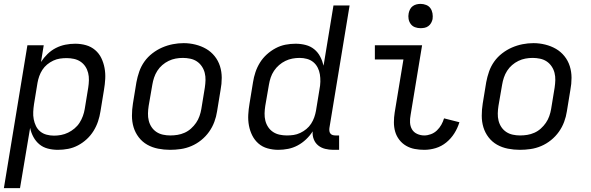

<svg xmlns="http://www.w3.org/2000/svg" viewBox="-22 -763 3042 988"><path d="M-2 205 119 -530H203L189 -444Q203 -466 222.5 -485Q242 -504 265.5 -516Q289 -528 314.5 -533Q340 -538 365 -538Q365 -538 365 -538Q365 -538 365 -538Q394 -538 420.5 -530.5Q447 -523 467.5 -505.5Q488 -488 499.5 -464Q511 -440 516 -413Q521 -386 519.5 -357.5Q518 -329 513 -300L495 -190Q491 -164 482.5 -138.5Q474 -113 459.5 -89.5Q445 -66 424.5 -47Q404 -28 379.5 -15Q355 -2 328.5 3Q302 8 276 8Q249 8 224 1.5Q199 -5 180.5 -20.5Q162 -36 150 -58Q138 -80 133 -105L81 205ZM256 -65Q274 -65 292.5 -68.5Q311 -72 328.5 -80.5Q346 -89 361.5 -102Q377 -115 387.5 -131.5Q398 -148 404.5 -166Q411 -184 414 -202L432 -312Q435 -331 435.5 -350.5Q436 -370 431.5 -388Q427 -406 417 -421Q407 -436 392 -446Q377 -456 358.5 -460Q340 -464 321 -464Q304 -464 286.5 -461.5Q269 -459 252 -451Q235 -443 220.5 -431Q206 -419 196 -403.5Q186 -388 180 -371Q174 -354 171 -337L153 -227Q150 -207 149 -187.5Q148 -168 151.5 -149.5Q155 -131 163 -114.5Q171 -98 185 -86.5Q199 -75 217.5 -70Q236 -65 256 -65Z M853 8Q822 8 791.5 2Q761 -4 735.5 -18.5Q710 -33 692 -56.5Q674 -80 665.5 -108Q657 -136 657 -167.5Q657 -199 662 -230L680 -340Q685 -367 694.5 -394.5Q704 -422 721 -446Q738 -470 762 -488.5Q786 -507 812.5 -518.5Q839 -530 867 -535.5Q895 -541 923 -541Q954 -541 984 -533.5Q1014 -526 1039 -511.5Q1064 -497 1082.5 -474Q1101 -451 1110 -422.5Q1119 -394 1119 -362.5Q1119 -331 1113 -300L1095 -190Q1091 -163 1081 -136Q1071 -109 1054 -85Q1037 -61 1013.5 -42Q990 -23 963 -11.5Q936 0 908 4Q880 8 853 8ZM854 -66Q873 -66 891.5 -69Q910 -72 928 -80Q946 -88 961 -101.5Q976 -115 987 -131Q998 -147 1004.5 -165.5Q1011 -184 1014 -202L1032 -312Q1035 -332 1035.5 -351Q1036 -370 1031.5 -388Q1027 -406 1016.5 -421.5Q1006 -437 991 -447Q976 -457 957 -461Q938 -465 919 -465Q900 -465 881.5 -461.5Q863 -458 845.5 -449.5Q828 -441 813 -428Q798 -415 787.5 -398.5Q777 -382 771 -364Q765 -346 762 -328L743 -218Q740 -199 739.5 -179.5Q739 -160 743.5 -142Q748 -124 758 -109Q768 -94 783 -84Q798 -74 816.5 -70Q835 -66 854 -66Z M1410 8Q1382 8 1355 0.5Q1328 -7 1308 -24.5Q1288 -42 1276 -66Q1264 -90 1259 -117Q1254 -144 1255.5 -172.5Q1257 -201 1262 -230L1280 -340Q1284 -366 1292.5 -391.5Q1301 -417 1315.5 -440.5Q1330 -464 1351 -483Q1372 -502 1396.5 -515Q1421 -528 1447 -533Q1473 -538 1499 -538Q1526 -538 1551 -531.5Q1576 -525 1595 -509.5Q1614 -494 1625.5 -472Q1637 -450 1643 -425L1694 -735H1777L1673 -104Q1672 -96 1673 -88.5Q1674 -81 1678.5 -75.5Q1683 -70 1690 -68Q1697 -66 1705 -66H1723V8H1693Q1672 8 1651.5 3Q1631 -2 1615.5 -14.5Q1600 -27 1592.5 -46.5Q1585 -66 1587 -87Q1573 -65 1553 -46Q1533 -27 1509.5 -14.5Q1486 -2 1460.5 3Q1435 8 1410 8ZM1454 -66Q1472 -66 1489 -68.5Q1506 -71 1523 -79Q1540 -87 1554.5 -99Q1569 -111 1579 -126.5Q1589 -142 1595 -159Q1601 -176 1604 -193L1622 -303Q1626 -323 1626.5 -342.5Q1627 -362 1624 -380.5Q1621 -399 1612.5 -415.5Q1604 -432 1590 -443.5Q1576 -455 1557.5 -460Q1539 -465 1520 -465Q1501 -465 1482.5 -461.5Q1464 -458 1446.5 -449.5Q1429 -441 1414 -428Q1399 -415 1388 -398.5Q1377 -382 1371 -364Q1365 -346 1362 -328L1343 -218Q1340 -199 1339.5 -179.5Q1339 -160 1343.5 -142Q1348 -124 1358 -109Q1368 -94 1383 -84Q1398 -74 1416.5 -70Q1435 -66 1454 -66Z M2161 8Q2136 8 2112 3.5Q2088 -1 2067.5 -13Q2047 -25 2032.5 -44Q2018 -63 2011.5 -85.5Q2005 -108 2005 -133.5Q2005 -159 2009 -184L2054 -457H1907V-530H2150L2091 -172Q2087 -152 2088 -132.5Q2089 -113 2098 -97.5Q2107 -82 2124.5 -74Q2142 -66 2161 -66Q2178 -66 2195.5 -72.5Q2213 -79 2226.5 -92Q2240 -105 2249 -121Q2258 -137 2263 -154L2342 -134Q2333 -104 2316 -77Q2299 -50 2274.5 -30Q2250 -10 2220.5 -1Q2191 8 2161 8ZM2142 -618Q2127 -618 2113.5 -623Q2100 -628 2091.5 -639.5Q2083 -651 2080.5 -665.5Q2078 -680 2081 -695Q2083 -705 2088 -715Q2093 -725 2102 -731.5Q2111 -738 2121.5 -740.5Q2132 -743 2142 -743Q2157 -743 2171 -737.5Q2185 -732 2193 -720.5Q2201 -709 2203.5 -694.5Q2206 -680 2204 -665Q2202 -655 2196.5 -645Q2191 -635 2182 -628.5Q2173 -622 2162.5 -620Q2152 -618 2142 -618Z M2653 8Q2622 8 2591.5 2Q2561 -4 2535.5 -18.5Q2510 -33 2492 -56.5Q2474 -80 2465.5 -108Q2457 -136 2457 -167.5Q2457 -199 2462 -230L2480 -340Q2485 -367 2494.5 -394.5Q2504 -422 2521 -446Q2538 -470 2562 -488.5Q2586 -507 2612.5 -518.5Q2639 -530 2667 -535.5Q2695 -541 2723 -541Q2754 -541 2784 -533.5Q2814 -526 2839 -511.5Q2864 -497 2882.5 -474Q2901 -451 2910 -422.5Q2919 -394 2919 -362.5Q2919 -331 2913 -300L2895 -190Q2891 -163 2881 -136Q2871 -109 2854 -85Q2837 -61 2813.5 -42Q2790 -23 2763 -11.5Q2736 0 2708 4Q2680 8 2653 8ZM2654 -66Q2673 -66 2691.5 -69Q2710 -72 2728 -80Q2746 -88 2761 -101.5Q2776 -115 2787 -131Q2798 -147 2804.5 -165.5Q2811 -184 2814 -202L2832 -312Q2835 -332 2835.5 -351Q2836 -370 2831.5 -388Q2827 -406 2816.5 -421.5Q2806 -437 2791 -447Q2776 -457 2757 -461Q2738 -465 2719 -465Q2700 -465 2681.5 -461.5Q2663 -458 2645.5 -449.5Q2628 -441 2613 -428Q2598 -415 2587.5 -398.5Q2577 -382 2571 -364Q2565 -346 2562 -328L2543 -218Q2540 -199 2539.5 -179.5Q2539 -160 2543.5 -142Q2548 -124 2558 -109Q2568 -94 2583 -84Q2598 -74 2616.5 -70Q2635 -66 2654 -66Z"/></svg>

Font: Iosevka Curly Extended
Style: Italic
Weight: 400
Width: 7
Italic angle: -9°
Monospace: yes
Designer: Belleve Invis
Foundry: Belleve Invis
Version: Version 11.1.0; ttfautohint (v1.8.3)